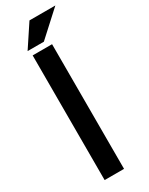

<svg xmlns="http://www.w3.org/2000/svg" viewBox="-226 -911 737 951"><g transform="rotate(-30 142.5 -435.5)"><path d="M64 0H175V-713H64ZM53 -744H146L285 -871H137Z"/></g></svg>

Font: Ronzino Medium
Style: Regular
Weight: 500
Designer: Nunzio Mazzaferro
Foundry: Collletttivo
Version: Version 1.000;Glyphs 3.3 (3337)